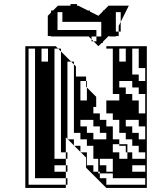

<svg xmlns="http://www.w3.org/2000/svg" viewBox="-20 -928 780 948"><path d="M217 -624V-688H185V-624ZM601 -624V-688H569V-624ZM697 -528V-592H665V-688H633V-560H665V-528ZM697 -368V-464H665V-496H633V-528H569V-496H601V-464H633V-432H665V-368ZM697 -240V-304H665V-336H601V-304H633V-272H665V-240ZM441 -336H377V-304H409V-272H441V-240H505V-272H473V-304H441ZM105 0V-700H255L267 -688H281V-674L331 -624H345V-610L355 -600V-550H405V-528H409V-496L405 -500V-528H377V-432H409V-496L455 -450V-400H441V-368H473V-336H505V-304H537V-240H569V-216H609V-208H633V-240H601V-272H569V-336H537V-368H505V-432H569V-464H537V-688H505V-700H705V0H505L405 -100V-150L379 -176H377V-178L347 -208H345V-210L315 -240H313V-242L305 -250V-176H313V-144H305V-176H281V-674L267 -688H249V-144H305V-112H313V-80H305V-112H249V-80H305V-48H313V-16H305V-48H153V-688H121V-16H305V0ZM697 -144V-176H665V-208H609V-176H633V-144ZM697 -80V-112H633V-80ZM697 -16V-48H537V-72H473V-80H465V-112H505V-80H537V-144H473V-112H465V-144H441V-208H409V-240H377V-272H345V-610L331 -624H313V-242L315 -240H345V-210L347 -208H377V-178L379 -176H409V-112H441V-80H465V-72H473V-48H505V-16ZM569 -208V-216H537V-176H569V-144H609V-176H601V-208ZM576 -820V-868H552V-820ZM288 -868H264V-820H288ZM480 -772V-820H264V-780H456V-772ZM480 -772H456V-748H432V-734L442 -724H456V-748H480ZM488 -716H482L466 -700L442 -724H432V-734L418 -748H232V-750H216V-850L232 -866V-876H242L266 -900H328V-908H360V-900H366L414 -876H424V-871L466 -850L488 -872V-876H492L516 -900H616L576 -820V-772H566V-800L576 -820H552V-772H566V-750H552V-748H520V-750H516L488 -722Z"/></svg>

Font: Rubik Broken Fax
Style: Regular
Weight: 400
Designer: Hubert and Fischer, NaN
Foundry: Hubert and Fischer, NaN
Version: Version 2.201